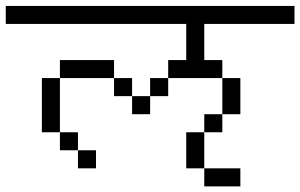

<svg xmlns="http://www.w3.org/2000/svg" viewBox="-20 -708 1040 665"><path d="M812.5 -62.5V-125H687.5V-62.5ZM312.5 -125V-187.5H250V-125ZM1000 -625V-687.5H0V-625H625Q625 -625 625 -500H562.5V-437.5H500V-375H437.5V-312.5H500V-375H562.5V-437.5H750Q750 -437.5 750 -312.5H687.5V-250H625Q625 -250 625 -125H687.5Q687.5 -125 687.5 -250H750V-312.5H812.5Q812.5 -312.5 812.5 -437.5H750V-500H687.5Q687.5 -500 687.5 -625ZM250 -187.5V-250H187.5V-187.5ZM187.5 -250V-437.5H125V-250ZM437.5 -375V-437.5H375V-375ZM187.5 -437.5H375V-500H187.5Z"/></svg>

Font: CalcUnifontExMono
Style: Regular
Weight: 500
Version: Version 15.0.06